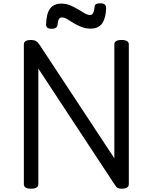

<svg xmlns="http://www.w3.org/2000/svg" viewBox="-20 -1133 928 1167"><path d="M169 14Q125 14 125 -14V-863Q125 -877 136 -883.5Q147 -890 169 -890Q187 -890 198 -883.5Q209 -877 219 -863L675 -171V-863Q675 -877 686 -883.5Q697 -890 719 -890Q763 -890 763 -863V-14Q763 0 752 7Q741 14 720 14Q704 14 695 9Q686 4 675 -14L213 -716V-14Q213 0 202 7Q191 14 169 14ZM294 -958Q260 -958 260 -984Q262 -1052 285 -1081.5Q308 -1111 352 -1111Q382 -1111 407 -1100.5Q432 -1090 454 -1076.5Q476 -1063 494 -1052.5Q512 -1042 528 -1042Q540 -1042 546.5 -1055Q553 -1068 555 -1091Q555 -1113 589 -1113Q608 -1113 616.5 -1106Q625 -1099 625 -1085Q624 -1026 602 -992.5Q580 -959 531 -959Q500 -959 474 -969.5Q448 -980 427 -993Q406 -1006 388.5 -1016.5Q371 -1027 356 -1027Q345 -1027 338.5 -1017.5Q332 -1008 330 -984Q329 -971 320 -964.5Q311 -958 294 -958Z"/></svg>

Font: Playwrite AT
Style: Regular
Weight: 400
Designer: Veronika Burian, José Scaglione
Foundry: TypeTogether
Version: Version 1.002